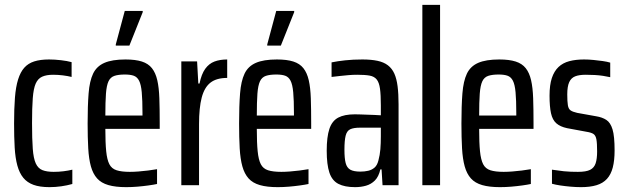

<svg xmlns="http://www.w3.org/2000/svg" viewBox="-20 -763 2579 791"><path d="M184 8Q144 8 118 -1.5Q92 -11 76 -30.5Q60 -50 51.5 -81Q43 -112 40.5 -155Q38 -198 38 -254Q38 -315 41.5 -360Q45 -405 54.5 -435.5Q64 -466 80 -484Q96 -502 121 -510Q146 -518 182 -518Q205 -518 231 -515Q257 -512 275 -507V-446Q259 -450 239 -452.5Q219 -455 199 -455Q171 -455 153.5 -447Q136 -439 127 -418.5Q118 -398 115 -358.5Q112 -319 112 -256Q112 -190 115 -150Q118 -110 127.5 -89.5Q137 -69 155 -62Q173 -55 201 -55Q222 -55 242 -57.5Q262 -60 278 -64V-5Q257 1 232.5 4.5Q208 8 184 8Z M500 8Q456 8 426.5 -0.5Q397 -9 380 -28Q363 -47 354.5 -77.5Q346 -108 343.5 -152Q341 -196 341 -254Q341 -327 345 -378Q349 -429 363.5 -459.5Q378 -490 410 -504Q442 -518 497 -518Q538 -518 564.5 -509.5Q591 -501 606 -482Q621 -463 628 -432.5Q635 -402 636.5 -358Q638 -314 638 -255V-232H414Q414 -175 417.5 -140Q421 -105 430.5 -86.5Q440 -68 460.5 -61.5Q481 -55 515 -55Q531 -55 550.5 -56.5Q570 -58 590 -60.5Q610 -63 627 -66V-5Q613 -2 591.5 1Q570 4 546.5 6Q523 8 500 8ZM567 -266V-296Q567 -351 564 -383Q561 -415 553 -430.5Q545 -446 531 -451Q517 -456 494 -456Q468 -456 451.5 -450.5Q435 -445 427 -428Q419 -411 416.5 -377Q414 -343 414 -287H587ZM457 -575V-580L494 -718H568V-713L513 -575Z M727 0V-510H792L797 -419H802Q810 -458 825.5 -479.5Q841 -501 863.5 -509.5Q886 -518 916 -518V-442Q872 -442 847 -422.5Q822 -403 811 -361Q800 -319 800 -252V0Z M1124 8Q1080 8 1050.5 -0.5Q1021 -9 1004 -28Q987 -47 978.5 -77.5Q970 -108 967.5 -152Q965 -196 965 -254Q965 -327 969 -378Q973 -429 987.5 -459.5Q1002 -490 1034 -504Q1066 -518 1121 -518Q1162 -518 1188.5 -509.5Q1215 -501 1230 -482Q1245 -463 1252 -432.5Q1259 -402 1260.5 -358Q1262 -314 1262 -255V-232H1038Q1038 -175 1041.5 -140Q1045 -105 1054.5 -86.5Q1064 -68 1084.5 -61.5Q1105 -55 1139 -55Q1155 -55 1174.5 -56.5Q1194 -58 1214 -60.5Q1234 -63 1251 -66V-5Q1237 -2 1215.5 1Q1194 4 1170.5 6Q1147 8 1124 8ZM1191 -266V-296Q1191 -351 1188 -383Q1185 -415 1177 -430.5Q1169 -446 1155 -451Q1141 -456 1118 -456Q1092 -456 1075.5 -450.5Q1059 -445 1051 -428Q1043 -411 1040.5 -377Q1038 -343 1038 -287H1211ZM1081 -575V-580L1118 -718H1192V-713L1137 -575Z M1443 8Q1400 8 1374 -5.5Q1348 -19 1337 -52Q1326 -85 1326 -142Q1326 -199 1337 -232Q1348 -265 1373.5 -278.5Q1399 -292 1442 -292Q1453 -292 1466 -291.5Q1479 -291 1493 -290.5Q1507 -290 1521.5 -289.5Q1536 -289 1549 -288V-329Q1549 -372 1545.5 -397.5Q1542 -423 1532 -435.5Q1522 -448 1503 -451.5Q1484 -455 1452 -455Q1434 -455 1416 -453.5Q1398 -452 1380.5 -450Q1363 -448 1346 -446V-506Q1370 -511 1402 -514.5Q1434 -518 1473 -518Q1509 -518 1535 -512.5Q1561 -507 1578 -494Q1595 -481 1604.5 -460Q1614 -439 1618 -407.5Q1622 -376 1622 -333V0H1556L1552 -65H1547Q1540 -35 1524.5 -19.5Q1509 -4 1488 2Q1467 8 1443 8ZM1465 -56Q1482 -56 1497 -59.5Q1512 -63 1523 -72.5Q1534 -82 1539 -102Q1545 -124 1547 -148Q1549 -172 1549 -202V-237H1463Q1437 -237 1423 -230.5Q1409 -224 1404 -204Q1399 -184 1399 -146Q1399 -111 1404 -91.5Q1409 -72 1423 -64Q1437 -56 1465 -56Z M1720 0V-743H1793V0Z M2040 8Q1996 8 1966.5 -0.5Q1937 -9 1920 -28Q1903 -47 1894.5 -77.5Q1886 -108 1883.5 -152Q1881 -196 1881 -254Q1881 -327 1885 -378Q1889 -429 1903.5 -459.5Q1918 -490 1950 -504Q1982 -518 2037 -518Q2078 -518 2104.5 -509.5Q2131 -501 2146 -482Q2161 -463 2168 -432.5Q2175 -402 2176.5 -358Q2178 -314 2178 -255V-232H1954Q1954 -175 1957.5 -140Q1961 -105 1970.5 -86.5Q1980 -68 2000.5 -61.5Q2021 -55 2055 -55Q2071 -55 2090.5 -56.5Q2110 -58 2130 -60.5Q2150 -63 2167 -66V-5Q2153 -2 2131.5 1Q2110 4 2086.5 6Q2063 8 2040 8ZM2107 -266V-296Q2107 -351 2104 -383Q2101 -415 2093 -430.5Q2085 -446 2071 -451Q2057 -456 2034 -456Q2008 -456 1991.5 -450.5Q1975 -445 1967 -428Q1959 -411 1956.5 -377Q1954 -343 1954 -287H2127Z M2374 8Q2353 8 2330.5 6Q2308 4 2288 1Q2268 -2 2254 -6V-64Q2264 -63 2276.5 -61Q2289 -59 2303 -57.5Q2317 -56 2332 -55.5Q2347 -55 2361 -55Q2395 -55 2411.5 -63.5Q2428 -72 2434 -90.5Q2440 -109 2440 -139Q2440 -173 2437 -189Q2434 -205 2425 -211Q2416 -217 2397 -220L2316 -235Q2288 -241 2272 -255Q2256 -269 2250 -296.5Q2244 -324 2244 -369Q2244 -413 2253.5 -441.5Q2263 -470 2281 -487Q2299 -504 2325.5 -511Q2352 -518 2386 -518Q2405 -518 2425 -516Q2445 -514 2463 -511.5Q2481 -509 2494 -505V-445Q2481 -448 2464.5 -450.5Q2448 -453 2430 -454Q2412 -455 2393 -455Q2366 -455 2349.5 -448.5Q2333 -442 2325 -424.5Q2317 -407 2317 -374Q2317 -345 2319.5 -329.5Q2322 -314 2331 -308Q2340 -302 2358 -298L2436 -284Q2461 -280 2478 -269Q2495 -258 2503.5 -230Q2512 -202 2512 -143Q2512 -102 2504.5 -73Q2497 -44 2480.5 -26Q2464 -8 2437.5 0Q2411 8 2374 8Z"/></svg>

Font: Saira ExtraCondensed Medium
Style: Regular
Weight: 500
Width: 2
Designer: Hector Gatti with collaboration of the Omnibus-Type team
Foundry: Omnibus-Type
Version: Version 1.101